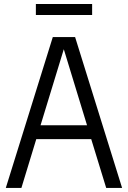

<svg xmlns="http://www.w3.org/2000/svg" viewBox="-20 -922 628 942"><path d="M501 0 427.5 -239.5H158L85 0H8.5L239 -740H348.5L579 0ZM179 -307.5H407L293 -680.5ZM156 -848.5V-902.5H432V-848.5Z"/></svg>

Font: Encode Sans Condensed
Style: Regular
Weight: 400
Width: 3
Designer: Multiple Designers
Foundry: Impallari Type
Version: Version 2.000